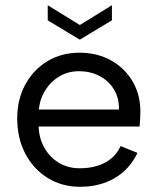

<svg xmlns="http://www.w3.org/2000/svg" viewBox="-20 -709 604 736"><path d="M409 -689V-631L286 -557L163 -631V-689L286 -613ZM287 7Q217 7 162.5 -27Q108 -61 77 -120Q46 -179 46 -255Q46 -328 77 -385Q108 -442 162 -474.5Q216 -507 285 -507Q353 -507 406.5 -477Q460 -447 490 -394Q520 -341 518 -273Q518 -262 517 -250Q516 -238 515 -224H128Q130 -177 151 -141Q172 -105 206.5 -84.5Q241 -64 285 -64Q343 -64 383.5 -86Q424 -108 442 -149L507 -123Q477 -60 420 -26.5Q363 7 287 7ZM436 -289Q437 -332 417.5 -365Q398 -398 363 -417Q328 -436 282 -436Q242 -436 209 -417Q176 -398 154.5 -364.5Q133 -331 129 -289Z"/></svg>

Font: Albert Sans
Style: Regular
Weight: 400
Designer: Andreas Rasmussen
Foundry: a.Foundry
Version: Version 1.025